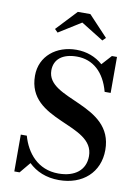

<svg xmlns="http://www.w3.org/2000/svg" viewBox="-105 -1050 814 1132"><g transform="rotate(10 302.0 -484.0)"><path d="M304 -924 438.5 -840.5 457 -859 342 -981.5H267L152 -859L170.5 -840.5ZM93 10 147 -55C191.5 -12 251.5 14.5 329 14.5C470 14.5 568 -72.5 568 -207.5C568 -485 173 -437.5 173 -615C173 -680.5 221 -721 308 -721C404.5 -721 474.5 -658 504.5 -544.5H540.5V-760H510L457 -701.5C414.5 -739.5 359.5 -760 298.5 -760C179.5 -760 83.5 -685.5 83.5 -567.5C83.5 -292.5 479.5 -352.5 479.5 -155C479.5 -72 418.5 -23 319 -23C195.5 -23 125 -111.5 97.5 -210.5H61.5V10Z"/></g></svg>

Font: Bodoni* 06pt Medium
Style: Regular
Weight: 500
Version: Version 2.3